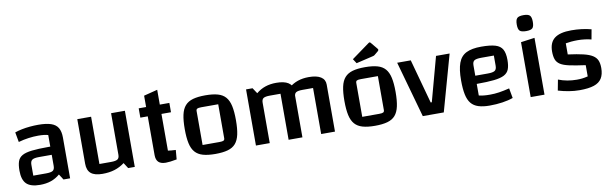

<svg xmlns="http://www.w3.org/2000/svg" viewBox="-47 -1194 5364 1684"><g transform="rotate(-10 2635.0 -352.0)"><path d="M206 11Q122 11 85 -25Q48 -61 48 -143Q48 -194 59 -225.5Q70 -257 100 -274Q130 -291 186 -297.5Q242 -304 332 -304H381V-231H239Q194 -231 177 -219.5Q160 -208 160 -176V-79H273Q318 -79 334.5 -90Q351 -101 351 -133V-407Q319 -417 262 -417Q221 -417 176.5 -411Q132 -405 86 -392L70 -480Q98 -490 132.5 -497Q167 -504 205 -507.5Q243 -511 279 -511Q350 -511 393 -496.5Q436 -482 455 -449.5Q474 -417 474 -363V0H415L383 -50Q347 -19 303.5 -4Q260 11 206 11Z M1050 -500V0H991L959 -50Q918 -19 870 -4Q822 11 762 11Q692 11 659 -16.5Q626 -44 626 -103V-500H749V-79H852Q895 -79 911 -90Q927 -101 927 -130V-500Z M1325 11Q1281 11 1260 -9.5Q1239 -30 1239 -72V-601L1361 -632V-90Q1376 -88 1391.5 -86.5Q1407 -85 1430 -84L1423 -1Q1391 5 1367 8Q1343 11 1325 11ZM1173 -417V-500H1446V-417Z M1767 11Q1701 11 1657 -1.5Q1613 -14 1587 -43.5Q1561 -73 1550 -123.5Q1539 -174 1539 -250Q1539 -326 1550 -376.5Q1561 -427 1587 -456.5Q1613 -486 1657 -498.5Q1701 -511 1767 -511Q1834 -511 1878 -498.5Q1922 -486 1947.5 -456.5Q1973 -427 1984 -377Q1995 -327 1995 -250Q1995 -174 1984 -123.5Q1973 -73 1947.5 -43.5Q1922 -14 1877.5 -1.5Q1833 11 1767 11ZM1669 -86H1820Q1847 -86 1856.5 -91.5Q1866 -97 1866 -112V-414H1715Q1688 -414 1678.5 -408.5Q1669 -403 1669 -388Z M2129 0V-500H2187L2220 -450Q2257 -481 2301 -496Q2345 -511 2399 -511Q2469 -511 2506 -487.5Q2543 -464 2543 -419V0H2420V-410H2326Q2284 -410 2268 -399.5Q2252 -389 2252 -359V0ZM2420 0V-500L2510 -450Q2547 -481 2591 -496Q2635 -511 2689 -511Q2759 -511 2796 -487.5Q2833 -464 2833 -419V0H2710V-410H2616Q2574 -410 2558 -399.5Q2542 -389 2542 -359V0Z M3189 11Q3123 11 3079 -1.5Q3035 -14 3009 -43.5Q2983 -73 2972 -123.5Q2961 -174 2961 -250Q2961 -326 2972 -376.5Q2983 -427 3009 -456.5Q3035 -486 3079 -498.5Q3123 -511 3189 -511Q3256 -511 3300 -498.5Q3344 -486 3369.5 -456.5Q3395 -427 3406 -377Q3417 -327 3417 -250Q3417 -174 3406 -123.5Q3395 -73 3369.5 -43.5Q3344 -14 3299.5 -1.5Q3255 11 3189 11ZM3091 -86H3242Q3269 -86 3278.5 -91.5Q3288 -97 3288 -112V-414H3137Q3110 -414 3100.5 -408.5Q3091 -403 3091 -388ZM3124 -558 3098 -598 3258 -714Q3263 -718 3267 -718Q3272 -718 3277 -712L3325 -654Q3332 -646 3332 -641Q3332 -635 3324 -628L3295 -604Q3290 -599 3285.5 -597Q3281 -595 3272 -593Z M3475 -500H3596L3704 -106H3714L3821 -500H3942L3802 0H3615Z M4210 11Q4151 11 4110 -2Q4069 -15 4045 -44.5Q4021 -74 4010.5 -124.5Q4000 -175 4000 -250Q4000 -347 4021 -404.5Q4042 -462 4091.5 -486.5Q4141 -511 4224 -511Q4305 -511 4350 -497.5Q4395 -484 4413.5 -450.5Q4432 -417 4432 -357Q4432 -306 4420 -274.5Q4408 -243 4376 -226Q4344 -209 4285 -202.5Q4226 -196 4130 -196H4100V-269H4240Q4287 -269 4304 -280.5Q4321 -292 4321 -324V-415H4210Q4164 -415 4147 -404Q4130 -393 4130 -361V-93Q4150 -88 4173 -85.5Q4196 -83 4229 -83Q4270 -83 4310 -89Q4350 -95 4403 -108L4419 -20Q4378 -5 4323.5 3Q4269 11 4210 11Z M4576 -489 4699 -506V0H4576ZM4638 -577Q4596 -577 4581 -591.5Q4566 -606 4566 -647Q4566 -689 4581 -704Q4596 -719 4638 -719Q4679 -719 4694 -704Q4709 -689 4709 -647Q4709 -606 4694.5 -591.5Q4680 -577 4638 -577Z M4830 -361Q4830 -441 4878 -478Q4926 -515 5027 -515Q5075 -515 5119 -509.5Q5163 -504 5205 -493L5189 -405Q5164 -412 5131.5 -416Q5099 -420 5068 -420Q5038 -420 5010 -417.5Q4982 -415 4961 -411V-312Q5044 -301 5096.5 -288.5Q5149 -276 5178 -257.5Q5207 -239 5218.5 -212Q5230 -185 5230 -144Q5230 -88 5208 -52.5Q5186 -17 5138 -1Q5090 15 5010 15Q4963 15 4915 7Q4867 -1 4820 -15L4838 -110Q4914 -80 5002 -80Q5028 -80 5049.5 -82.5Q5071 -85 5100 -92V-192Q5012 -204 4958.5 -215.5Q4905 -227 4877.5 -245Q4850 -263 4840 -291Q4830 -319 4830 -361Z"/></g></svg>

Font: Changa Medium
Style: Regular
Weight: 500
Designer: Eduardo Rodriguez Tunni
Foundry: Eduardo Rodriguez Tunni
Version: Version 3.003